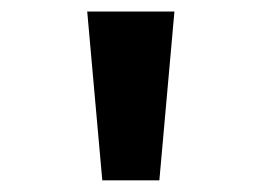

<svg xmlns="http://www.w3.org/2000/svg" viewBox="-20 -742 449 330"><path d="M279.8 -722.2 253.9 -432.1H155.8L129.9 -722.2Z"/></svg>

Font: Perun
Style: Bold
Weight: 700
Foundry: Copyright (c) Stefan Peev, Context Ltd, 2016
Version: Version 1.0000